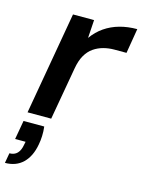

<svg xmlns="http://www.w3.org/2000/svg" viewBox="-139 -603 698 941"><g transform="rotate(15 209.5 -132.5)"><path d="M24 0 115 -521H222L216 -429Q241 -464 274.5 -487Q308 -510 349 -521.5Q390 -533 438 -533L417 -407H355Q327 -407 300.5 -400Q274 -393 251.5 -377.5Q229 -362 213.5 -335Q198 -308 191 -267L144 0ZM-19 268 -10 217Q15 217 29.5 202Q44 187 49 157L52 142H-1L16 46H121Q124 70 123 94Q122 118 118 138Q107 200 72 234Q37 268 -19 268Z"/></g></svg>

Font: DM Sans 10pt SemiBold
Style: Italic
Weight: 600
Italic angle: -10°
Version: Version 4.004;gftools[0.9.30]